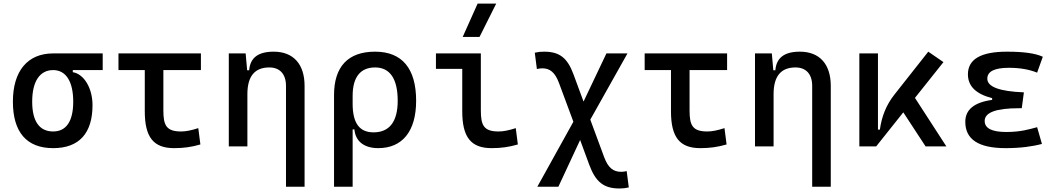

<svg xmlns="http://www.w3.org/2000/svg" viewBox="-20 -815 5899 1069"><path d="M275.9 9.8C419.9 9.8 495.1 -72.3 495.1 -229.5C495.1 -323.7 448.2 -402.8 385.3 -413.1V-424.8H551.8V-517.6H275.9C133.8 -517.6 51.8 -419.9 51.8 -249C51.8 -79.1 128.4 9.8 275.9 9.8ZM275.9 -83C199.2 -83 159.2 -140.1 159.2 -249C159.2 -361.3 201.2 -424.8 275.9 -424.8C347.2 -424.8 387.7 -361.3 387.7 -249C387.7 -140.1 349.1 -83 275.9 -83Z M949.2 9.8C1002 9.8 1045.4 3.9 1095.7 -10.7L1084 -101.6C1044.4 -88.9 1015.1 -83 988.3 -83C905.3 -83 889.6 -118.2 889.6 -200.2V-424.8H1098.6V-517.6H639.6V-424.8H786.1V-195.3C786.1 -51.8 834 9.8 949.2 9.8Z M1572.3 224.6H1675.8V-336.9C1675.8 -458 1613.3 -527.3 1503.9 -527.3C1417 -527.3 1373 -493.2 1367.2 -423.8H1356L1347.7 -517.6H1253.9V0H1357.4V-291C1357.4 -390.6 1398.4 -439.5 1479.5 -439.5C1538.1 -439.5 1572.3 -402.3 1572.3 -336.9Z M2085.9 9.8C2220.2 9.8 2296.9 -84 2296.9 -253.9C2296.9 -433.6 2218.8 -527.3 2068.4 -527.3C1918 -527.3 1839.8 -444.3 1839.8 -285.6V224.6H1943.4V-94.7H1953.1C1959.5 -25.4 2010.3 9.8 2085.9 9.8ZM1943.4 -237.3V-281.2C1943.4 -385.3 1986.3 -439.5 2068.4 -439.5C2151.4 -439.5 2194.3 -376 2194.3 -253.9C2194.3 -137.7 2148.4 -78.1 2059.6 -78.1C1981 -78.1 1943.4 -129.9 1943.4 -237.3Z M2716.8 9.8C2769.5 9.8 2813 3.9 2863.3 -10.7L2851.6 -101.6C2812 -88.9 2782.7 -83 2755.9 -83C2672.9 -83 2657.2 -118.2 2657.2 -200.2V-517.6H2407.2V-431.6H2553.7V-195.3C2553.7 -51.8 2601.6 9.8 2716.8 9.8ZM2556.2 -609.4H2649.9L2742.7 -794.9H2639.2Z M3429.2 234.4C3448.7 234.4 3462.4 232.9 3481 228.5L3469.2 137.7C3456.5 140.6 3448.2 141.6 3439 141.6C3395 141.6 3366.2 120.6 3343.3 58.6L3266.6 -148.9L3473.6 -517.6H3356.4L3229 -249.5L3173.3 -400.4C3139.2 -493.2 3095.2 -527.3 3009.3 -527.3C2989.7 -527.3 2976.1 -525.9 2957.5 -521.5L2969.2 -430.7C2981.9 -433.6 2990.2 -434.6 2999.5 -434.6C3041.5 -434.6 3070.3 -412.6 3092.8 -351.6L3172.4 -137.2L2971.7 224.6H3088.9L3210 -35.6L3260.7 102.1C3296.4 198.7 3341.8 234.4 3429.2 234.4Z M3878.9 9.8C3931.6 9.8 3975.1 3.9 4025.4 -10.7L4013.7 -101.6C3974.1 -88.9 3944.8 -83 3918 -83C3835 -83 3819.3 -118.2 3819.3 -200.2V-424.8H4028.3V-517.6H3569.3V-424.8H3715.8V-195.3C3715.8 -51.8 3763.7 9.8 3878.9 9.8Z M4502 224.6H4605.5V-336.9C4605.5 -458 4543 -527.3 4433.6 -527.3C4346.7 -527.3 4302.7 -493.2 4296.9 -423.8H4285.6L4277.3 -517.6H4183.6V0H4287.1V-291C4287.1 -390.6 4328.1 -439.5 4409.2 -439.5C4467.8 -439.5 4502 -402.3 4502 -336.9Z M4764.6 0H4858.4L5009.3 -189.5L5133.3 0H5249L5074.2 -270L5232.9 -469.2L5148.4 -527.3L4960 -288.6C4913.6 -230 4888.7 -165 4878.9 -93.3H4868.2V-517.6H4764.6Z M5579.1 9.8C5660.6 9.8 5729 0.5 5781.2 -13.7L5754.4 -106.9C5712.4 -95.7 5663.6 -80.1 5583 -80.1C5502.4 -80.1 5462.4 -100.6 5462.4 -141.6C5462.4 -189 5525.9 -212.4 5653.3 -212.4H5668.9L5680.7 -300.8C5544.4 -306.2 5477.1 -331.5 5477.1 -377C5477.1 -417.5 5517.1 -437.5 5597.7 -437.5C5657.2 -437.5 5709 -428.7 5754.4 -410.6L5786.1 -499C5745.1 -518.1 5679.2 -527.3 5586.9 -527.3C5441.4 -527.3 5369.1 -485.4 5369.1 -401.4C5369.1 -335.4 5413.6 -291.5 5503.9 -268.6V-258.8C5403.8 -245.1 5354.5 -204.6 5354.5 -136.7C5354.5 -38.6 5428.7 9.8 5579.1 9.8Z"/></svg>

Font: Cascadia Code PL
Style: Regular
Weight: 400
Monospace: yes
Designer: Aaron Bell
Foundry: Saja Typeworks
Version: Version 2404.023